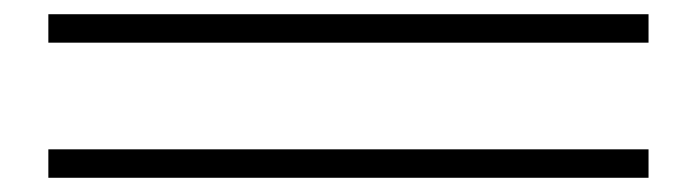

<svg xmlns="http://www.w3.org/2000/svg" viewBox="-20 -398 980 270"><path d="M48 -338V-378H892V-338ZM48 -148V-188H892V-148Z"/></svg>

Font: Old Standard TT
Style: Regular
Weight: 400
Designer: Alexey Kryukov <alexios@thessalonica.org.ru>
Version: Version 1.0